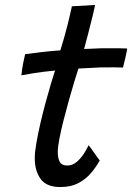

<svg xmlns="http://www.w3.org/2000/svg" viewBox="-20 -736 534 776"><path d="M383 -87.5Q370 -63.5 349.5 -38.5Q329 -13.5 298.2 3.2Q267.5 20 224 20Q168 20 144.2 -12.8Q120.5 -45.5 120.5 -96.5Q120.5 -120.5 127 -158Q133.5 -195.5 143.5 -238.8Q153.5 -282 165 -324Q176.5 -366 186.5 -399.8Q196.5 -433.5 202.5 -451Q152 -446 114.8 -440Q77.5 -434 66.5 -431.5Q68.5 -455 74 -482.2Q79.5 -509.5 81.5 -517Q110.5 -521 148.8 -525.5Q187 -530 224 -532.5Q231.5 -556.5 239 -583Q246.5 -609.5 253 -635Q258.5 -656.5 263 -676.8Q267.5 -697 270.5 -710.5L364 -716Q363.5 -710 355.5 -676Q347.5 -642 337 -602.5Q333 -587 328.5 -570.5Q324 -554 320 -538Q335 -538.5 357.2 -539.5Q379.5 -540.5 393 -541Q428.5 -541.5 458.2 -541Q488 -540.5 494 -540Q492 -526 486.8 -502.5Q481.5 -479 477 -463Q472 -463.5 443 -463.8Q414 -464 385 -463.5Q365 -462.5 340.8 -461.2Q316.5 -460 297 -459Q290.5 -439.5 280.2 -405.5Q270 -371.5 258.5 -330.8Q247 -290 236.8 -249.5Q226.5 -209 220 -175Q213.5 -141 213.5 -122Q213.5 -96.5 221.5 -81.8Q229.5 -67 251.5 -67Q273 -67 290 -81.5Q307 -96 319.2 -115.2Q331.5 -134.5 338 -149Q341.5 -145.5 351.2 -131.8Q361 -118 370.5 -104.2Q380 -90.5 383 -87.5Z"/></svg>

Font: Grandstander
Style: Italic
Weight: 400
Italic angle: -15°
Designer: Tyler Finck
Foundry: Etcetera Type Co
Version: Version 1.200; ttfautohint (v1.8.3)